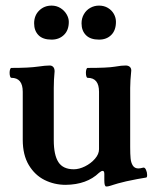

<svg xmlns="http://www.w3.org/2000/svg" viewBox="-20 -655 550 692"><path d="M356 -4.9V-27.8Q356 -39.1 350.1 -39.1Q344.7 -39.1 336.9 -32.2Q293 10.3 216.8 11.2Q175.8 11.2 140.6 -6.3Q105.5 -23.9 83.7 -60.3Q62 -96.7 62 -150.9V-324.2Q62 -374.5 21 -374.5Q18.1 -374.5 16.4 -379.6Q14.6 -384.8 14.6 -392.6Q14.6 -399.9 16.4 -405Q18.1 -410.2 21 -410.2Q84.5 -410.2 117.2 -415Q143.6 -418.9 159.2 -418.9Q167 -418.9 171.9 -413.6Q176.8 -408.2 176.8 -397.9Q173.8 -367.2 173.8 -337.9V-149.9Q173.8 -96.7 190.4 -70.8Q207 -44.9 246.1 -44.9Q265.1 -44.9 286.4 -55.4Q307.6 -65.9 322.3 -82.8Q336.9 -99.6 336.9 -117.2V-324.2Q336.9 -374.5 295.9 -374.5Q293 -374.5 291.3 -379.6Q289.6 -384.8 289.6 -392.6Q289.6 -399.9 291.3 -405Q293 -410.2 295.9 -410.2Q366.7 -410.2 393.1 -414.6Q407.7 -417 416.3 -418Q424.8 -418.9 433.1 -418.9Q441.9 -418.9 447.5 -414.3Q453.1 -409.7 453.1 -400.9Q449.2 -363.3 449.2 -337.9V-125Q449.2 -99.1 450.7 -84Q452.1 -68.8 458.7 -58.3Q465.3 -47.9 479 -47.9Q485.4 -47.9 496.1 -50.8Q502 -52.2 506.1 -43.2Q510.3 -34.2 510.3 -24.4Q510.3 -15.6 506.8 -15.1Q494.6 -13.2 474.4 -9.5Q454.1 -5.9 435.1 -1.5Q406.7 4.9 373.5 15.6Q370.1 17.1 362.8 17.1Q356 17.1 356 -4.9ZM103 -570.8Q103 -599.1 121.1 -616.9Q139.2 -634.8 166 -634.8Q183.6 -634.8 197.8 -626Q211.9 -617.2 220 -603.5Q228 -589.8 228 -576.2Q228 -545.9 210.4 -529.1Q192.9 -512.2 166 -512.2Q134.3 -512.2 118.7 -528.3Q103 -544.4 103 -570.8ZM273.9 -570.8Q273.9 -589.4 282.5 -604Q291 -618.7 305.4 -626.7Q319.8 -634.8 336.9 -634.8Q355 -634.8 368.9 -626.5Q382.8 -618.2 390.4 -604.7Q397.9 -591.3 397.9 -576.2Q397.9 -545.9 381.1 -529.1Q364.3 -512.2 336.9 -512.2Q305.7 -512.2 289.8 -528.3Q273.9 -544.4 273.9 -570.8Z"/></svg>

Font: JuniusX
Style: Bold
Weight: 700
Designer: Peter S. Baker
Foundry: Briery Creek Software
Version: Version 1.004